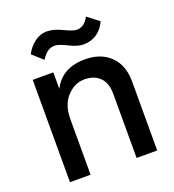

<svg xmlns="http://www.w3.org/2000/svg" viewBox="-144 -887 932 1026"><g transform="rotate(-20 322.5 -373.5)"><path d="M78.1 27.3V-554.7H195.3V-460.9Q246.1 -562.5 377.9 -562.5Q466.8 -562.5 520.5 -510.3Q574.2 -458 574.2 -365.2V27.3H457V-338.9Q457 -398.4 425.3 -430.7Q393.6 -462.9 337.9 -462.9Q282.2 -462.9 238.8 -416.5Q195.3 -370.1 195.3 -288.1V27.3ZM115.2 -686.5Q132.8 -722.7 165.5 -747.6Q198.2 -772.5 236.3 -772.5Q274.4 -772.5 322.8 -749Q371.1 -725.6 391.6 -725.6Q435.5 -725.6 460.9 -775.4L526.4 -724.6Q485.4 -639.6 398.4 -639.6Q365.2 -639.6 318.8 -663.1Q272.5 -686.5 250 -686.5Q227.5 -686.5 210 -674.3Q192.4 -662.1 173.8 -633.8Z"/></g></svg>

Font: GenEi M Gothic v2 Medium
Style: Regular
Weight: 500
Version: Version 2.0